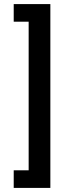

<svg xmlns="http://www.w3.org/2000/svg" viewBox="-20 -780 339 938"><path d="M226 -760V138H47V52H120V-674H47V-760Z"/></svg>

Font: IBM Plex Sans Cond SmBld
Style: Regular
Weight: 600
Width: 3
Designer: Mike Abbink, Paul van der Laan, Pieter van Rosmalen
Foundry: Bold Monday
Version: Version 1.3